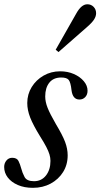

<svg xmlns="http://www.w3.org/2000/svg" viewBox="-42 -868 470 898"><path d="M112 10.5Q71.5 10.5 41.2 -2.8Q11 -16 -5.8 -38Q-22.5 -60 -22.5 -87Q-22.5 -104.5 -12 -117.2Q-1.5 -130 15 -130Q37 -130 44.5 -115Q52 -100 57 -81Q62.5 -59.5 73 -40Q83.5 -20.5 117 -20.5Q152 -20.5 173 -47.2Q194 -74 194 -115.5Q194 -130 189.5 -145.2Q185 -160.5 174.5 -180.8Q164 -201 146 -229.5Q113 -283 99.2 -318.2Q85.5 -353.5 85.5 -386Q85.5 -427 106.2 -460.8Q127 -494.5 162 -514.5Q197 -534.5 239.5 -534.5Q274.5 -534.5 303.5 -521.8Q332.5 -509 350 -488.2Q367.5 -467.5 367.5 -443.5Q367.5 -425.5 356.8 -414Q346 -402.5 329.5 -402.5Q298 -402.5 292.5 -446Q288.5 -482.5 279.5 -494Q270.5 -505.5 244.5 -505.5Q208 -505.5 188.8 -481.5Q169.5 -457.5 169.5 -417Q169.5 -391.5 180.8 -363.2Q192 -335 219.5 -287.5Q250.5 -236 262.5 -204Q274.5 -172 274.5 -141.5Q274.5 -97.5 253 -63.2Q231.5 -29 194.8 -9.2Q158 10.5 112 10.5ZM231.5 -624.5 218.5 -635.5 314.5 -804.5Q338.5 -848 366.5 -848Q384 -848 395.8 -836Q407.5 -824 407.5 -806Q407.5 -791.5 397.8 -776.5Q388 -761.5 365.5 -742Z"/></svg>

Font: Libre Caslon Condensed
Style: Italic
Weight: 400
Italic angle: -22.583°
Designer: Pablo Impallari, Rodrigo Fuenzalida, Katja Schimmel, Ertekin Erdin
Foundry: Pablo Impallari, Rodrigo Fuenzalida
Version: Version 2.000;gftools[0.9.33]